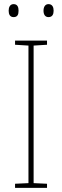

<svg xmlns="http://www.w3.org/2000/svg" viewBox="-20 -911 300 931"><path d="M22 -859C22 -842 28 -828 46 -828C65 -828 70 -841 70 -859C70 -876 65 -891 46 -891C28 -891 22 -875 22 -859ZM191 -859C191 -842 198 -828 215 -828C234 -828 240 -842 240 -859C240 -876 234 -891 215 -891C198 -891 191 -876 191 -859ZM208 0V-20L143 -23V-690L208 -694V-714H53V-694L118 -690V-23L53 -20V0Z"/></svg>

Font: Noto Sans Devanagari SemiCondensed Thin
Style: Regular
Weight: 100
Width: 4
Designer: Jelle Bosma - Monotype Design Team
Foundry: Monotype Imaging Inc.
Version: Version 2.004